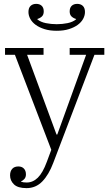

<svg xmlns="http://www.w3.org/2000/svg" viewBox="-20 -760 565 992"><path d="M117 212Q72 212 52 192.5Q32 173 32 146Q32 125 43 112.5Q54 100 75 100Q93 100 103.5 111Q114 122 114 141Q114 155 106.5 164Q99 173 89 177V179Q100 183 118 183Q150 183 175.5 158Q201 133 222 76L245 14L57 -477H6V-512H205V-477H120L272 -65H276L425 -477H340V-512H519V-477H468L255 82Q232 143 198.5 177.5Q165 212 117 212ZM273 -601Q237 -601 210 -609.5Q183 -618 164.5 -631.5Q146 -645 136.5 -662.5Q127 -680 127 -698Q127 -719 138 -729.5Q149 -740 167 -740Q185 -740 195.5 -730Q206 -720 206 -701Q206 -684 196.5 -675Q187 -666 173 -662V-660Q190 -646 217 -640.5Q244 -635 273 -635Q302 -635 329 -640.5Q356 -646 373 -660V-662Q359 -666 349.5 -675Q340 -684 340 -701Q340 -720 350.5 -730Q361 -740 379 -740Q397 -740 408 -729.5Q419 -719 419 -698Q419 -680 409.5 -662.5Q400 -645 381.5 -631.5Q363 -618 336 -609.5Q309 -601 273 -601Z"/></svg>

Font: IBM Plex Serif Light
Style: Regular
Weight: 300
Designer: Mike Abbink, Paul van der Laan, Pieter van Rosmalen
Foundry: Bold Monday
Version: Version 3.001